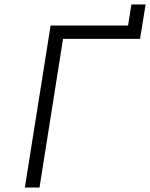

<svg xmlns="http://www.w3.org/2000/svg" viewBox="-20 -845 676 865"><path d="M92 0 208 -730H557L572 -825H636L611 -670H264L158 0Z"/></svg>

Font: NKDuy Mono ExtraLight
Style: Italic
Weight: 200
Italic angle: -9°
Monospace: yes
Designer: NKDuy
Foundry: NKDuy
Version: Version 2.251; ttfautohint (v1.8.4.7-5d5b)